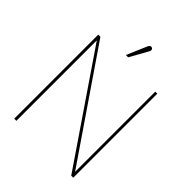

<svg xmlns="http://www.w3.org/2000/svg" viewBox="-241 -1001 1131 1131"><g transform="rotate(45 325.0 -435.0)"><path d="M297 -730 360 -843C367 -854 365 -865 356 -869C344 -874 336 -865 333 -858L278 -730ZM570 0V-700H553V-32L96 -700H78V0H96V-670L553 0Z"/></g></svg>

Font: Advent Pro
Style: Thin
Weight: 100
Designer: Andreas Kalpakidis
Foundry: Andreas Kalpakidis
Version: Version 2.002 2007